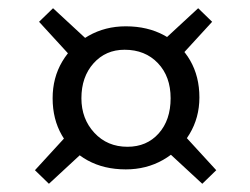

<svg xmlns="http://www.w3.org/2000/svg" viewBox="-20 -590 608 467"><path d="M286 -178Q233 -178 193 -200Q153 -222 130.5 -261Q108 -300 108 -351Q108 -401 131.5 -440.5Q155 -480 195.5 -503Q236 -526 286 -526Q339 -526 379.5 -504Q420 -482 442.5 -443Q465 -404 465 -353Q465 -304 441 -264Q417 -224 376.5 -201Q336 -178 286 -178ZM290 -233Q337 -233 366 -265.5Q395 -298 395 -351Q395 -404 364 -436.5Q333 -469 283 -469Q237 -469 207.5 -436Q178 -403 178 -351Q178 -301 209.5 -267Q241 -233 290 -233ZM174 -429 75 -537 109 -570 216 -471ZM397 -429 355 -471 462 -570 496 -537ZM164 -284 206 -242 99 -143 65 -176ZM407 -284 506 -176 472 -143 365 -242Z"/></svg>

Font: Domine
Style: Regular
Weight: 400
Designer: Pablo Impallari, Rodrigo Fuenzalida, Brenda Gallo
Foundry: Pablo Impallari, Rodrigo Fuenzalida, Brenda Gallo
Version: Version 2.000;September 19, 2022;FontCreator 14.0.0.2877 64-